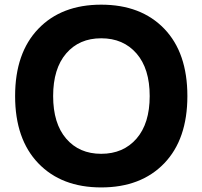

<svg xmlns="http://www.w3.org/2000/svg" viewBox="-20 -799 876 831"><path d="M418 12.2Q246.1 12.2 145.8 -92.3Q45.4 -196.8 45.4 -383.3Q45.4 -569.8 145.8 -674.3Q246.1 -778.8 418 -778.8Q590.3 -778.8 690.7 -674.8Q791 -570.8 791 -383.3Q791 -196.3 690.7 -92Q590.3 12.2 418 12.2ZM418 -133.3Q513.7 -133.3 570.8 -199Q627.9 -264.6 627.9 -383.3Q627.9 -502 570.8 -567.6Q513.7 -633.3 418 -633.3Q322.8 -633.3 266.4 -567.6Q210 -502 210 -383.3Q210 -264.6 266.4 -199Q322.8 -133.3 418 -133.3Z"/></svg>

Font: Acari Sans Neue Black
Style: Regular
Weight: 900
Designer: Alfredo Marco Pradil
Foundry: Alfredo Marco Pradil
Version: Version 1.045;June 16, 2019;FontCreator 11.5.0.2425 64-bit; 